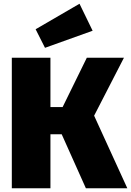

<svg xmlns="http://www.w3.org/2000/svg" viewBox="-20 -1004 699 1024"><path d="M404 -984 170 -848 220 -749 474 -840ZM641 -696H443L314 -433H249V-696H43V0H249V-288H309L438 0H659L482 -387Z"/></svg>

Font: Fira Sans Heavy
Style: Regular
Weight: 900
Designer: bBox Type GmbH & Carrois Corporate GbR & Edenspiekermann AG
Foundry: bBox Type GmbH & Carrois Corporate GbR & Edenspiekermann AG
Version: Version 4.300;PS 004.300;hotconv 1.0.88;makeotf.lib2.5.64775